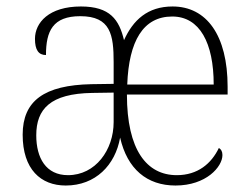

<svg xmlns="http://www.w3.org/2000/svg" viewBox="-20 -563 772 593"><path d="M183 10C275 10 336 -53 351 -138C373 -41 434 10 522 10C617 10 667 -48 667 -84C667 -95 663 -102 656 -106C633 -58 591 -22 526 -22C433 -22 372 -100 372 -271H683V-295C683 -454 618 -543 513 -543C436 -543 391 -501 363 -439C348 -502 320 -543 230 -543C131 -543 88 -493 88 -443C88 -409 99 -393 122 -393C122 -467 143 -513 228 -513C322 -513 331 -455 331 -371V-304L262 -303C117 -300 50 -252 50 -147C50 -40 106 10 183 10ZM640 -302H373C378 -436 422 -512 512 -512C597 -512 640 -430 640 -302ZM190 -22C122 -22 92 -75 92 -145C92 -226 135 -274 265 -276L331 -277V-186C331 -100 275 -22 190 -22Z"/></svg>

Font: Noto Serif Hebrew SemiCondensed ExtraLight
Style: Regular
Weight: 200
Width: 4
Designer: Monotype Design Team
Foundry: Monotype Imaging Inc.
Version: Version 2.004